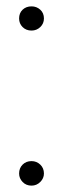

<svg xmlns="http://www.w3.org/2000/svg" viewBox="-20 -584 198 603"><path d="M79 -1Q62 -1 51 -12.5Q40 -24 40 -39Q40 -56 51 -67Q62 -78 79 -78Q95 -78 106.5 -67Q118 -56 118 -39Q118 -24 106.5 -12.5Q95 -1 79 -1ZM79 -488Q62 -488 51 -499Q40 -510 40 -526Q40 -543 51 -553.5Q62 -564 79 -564Q95 -564 106.5 -553.5Q118 -543 118 -526Q118 -510 106.5 -499Q95 -488 79 -488Z"/></svg>

Font: VDS Compensated
Style: Light
Weight: 300
Designer: artmaker
Foundry: artmaker
Version: Version 1.000 2012 initial release